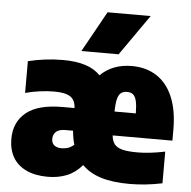

<svg xmlns="http://www.w3.org/2000/svg" viewBox="-56 -864 926 930"><g transform="rotate(5 407.0 -398.5)"><path d="M796.5 -216H506Q508.5 -188.5 520.8 -173.2Q533 -158 559.5 -151.2Q586 -144.5 634 -144.5Q690.5 -144.5 766.5 -160V-6Q684.5 11 607.5 11Q525.5 11 468.8 -6.5Q412 -24 376.5 -60.5Q343.5 -22 302 -5.5Q260.5 11 210 11Q148 11 105 -9.5Q62 -30 40.2 -67.5Q18.5 -105 18.5 -156.5Q18.5 -238.5 75.8 -285.2Q133 -332 252 -332H310.5Q309 -358.5 297.8 -374Q286.5 -389.5 263.5 -396.2Q240.5 -403 202.5 -403Q172.5 -403 135.2 -398Q98 -393 65.5 -384V-538.5Q149.5 -559 235 -559Q299 -559 344 -544.5Q389 -530 417 -500.5Q445.5 -529 484 -544Q522.5 -559 569.5 -559Q640 -559 691 -525.8Q742 -492.5 769.2 -427.8Q796.5 -363 796.5 -270ZM505 -332H608.5Q608 -371 602.8 -392.8Q597.5 -414.5 586.5 -423.2Q575.5 -432 557.5 -432Q539 -432 527.8 -423.2Q516.5 -414.5 511 -392.8Q505.5 -371 505 -332ZM325 -154.5Q316 -185 313 -222H275.5Q245.5 -222 230.8 -209Q216 -196 216 -173.5Q216 -153.5 228.8 -143Q241.5 -132.5 265 -132.5Q282.5 -132.5 296.5 -137.5Q310.5 -142.5 325 -154.5ZM319.5 -610 429.5 -808H639L500.5 -610Z"/></g></svg>

Font: Encode Sans Semi Condensed Black
Style: Regular
Weight: 900
Width: 4
Designer: Multiple Designers
Foundry: Impallari Type
Version: Version 2.000